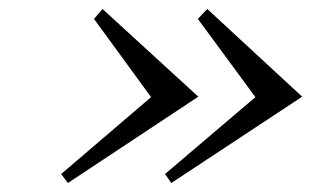

<svg xmlns="http://www.w3.org/2000/svg" viewBox="-20 -409 692 427"><path d="M441 -389 652 -194 361 -2 347 -22 548 -193 420 -367ZM208 -389 421 -194 131 -2 116 -22 316 -193 189 -367Z"/></svg>

Font: GFS Gazis
Style: Regular
Weight: 400
Designer: George Matthiopoulos
Foundry: George Matthiopoulos
Version: Version 1.0